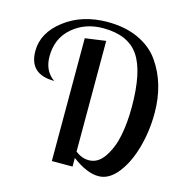

<svg xmlns="http://www.w3.org/2000/svg" viewBox="-111 -853 927 968"><g transform="rotate(15 352.5 -368.5)"><path d="M18 -515Q18 -610 109.5 -680Q201 -750 334 -750Q426 -750 495 -718Q564 -686 603 -630.5Q642 -575 661 -509Q680 -443 680 -367Q680 -272 655.5 -185Q631 -98 586.5 -42.5Q542 13 488 13Q427 13 350 -45V0H242V-641L350 -656V-78Q384 -52 420 -52Q469 -52 502 -102Q535 -152 548 -219.5Q561 -287 561 -366Q561 -552 505.5 -633Q450 -714 320 -714Q225 -714 159.5 -657.5Q94 -601 94 -507Q94 -431 149 -393Q18 -393 18 -515Z"/></g></svg>

Font: Lobster Two
Style: Regular
Weight: 400
Designer: Pablo Impallari
Foundry: Pablo Impallari. www.impallari.com
Version: Version 1.006